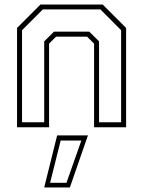

<svg xmlns="http://www.w3.org/2000/svg" viewBox="-20 -560 630 845"><path d="M55 0V-437L158 -540H432L535 -437V0H394V-368L363.5 -398.5H226.5L196 -368V0ZM77 -22H174.5V-378L217.5 -420.5H373L416 -378V-22H513V-427L422 -518.5H168.5L77 -427ZM174.5 265 231.5 36H367L287.5 265ZM200.5 244.5H272.5L338 58.5H247Z"/></svg>

Font: Tourney ExtraLight
Style: Regular
Weight: 250
Designer: Tyler Finck
Foundry: Etcetera Type Co
Version: Version 1.015